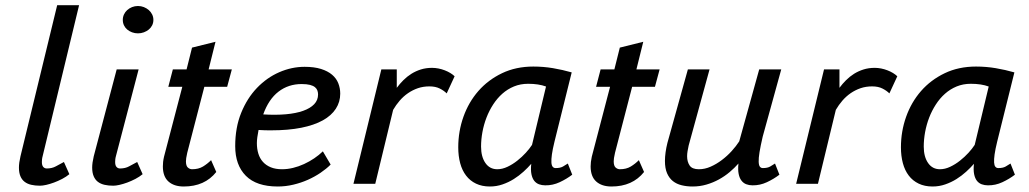

<svg xmlns="http://www.w3.org/2000/svg" viewBox="-20 -692 3873 723"><path d="M140.6 -104Q138.7 -97.2 138.2 -91.6Q137.7 -85.9 137.7 -82Q137.7 -69.3 142.8 -63.5Q147.9 -57.6 156.2 -57.6Q175.8 -57.6 190.4 -65.7Q205.1 -73.7 220.7 -82L241.2 -36.1Q229.5 -26.4 214.1 -18.3Q198.7 -10.3 183.3 -4.6Q168 1 154.1 4.2Q140.1 7.3 130.4 7.3Q112.3 7.3 97.7 3.9Q83 0.5 72.8 -7.3Q62.5 -15.1 56.9 -28.3Q51.3 -41.5 51.3 -61Q51.3 -78.6 57.1 -103.5L195.3 -672.4H277.8Z M442.4 -617.2Q442.4 -627.9 446.8 -637.5Q451.2 -647 459 -654.1Q466.8 -661.1 477.3 -665.3Q487.8 -669.4 499.5 -669.4Q511.2 -669.4 521.7 -665.3Q532.2 -661.1 540.3 -654.1Q548.3 -647 553 -637.5Q557.6 -627.9 557.6 -617.2Q557.6 -606 553 -596.7Q548.3 -587.4 540.3 -580.8Q532.2 -574.2 521.7 -570.3Q511.2 -566.4 499.5 -566.4Q487.8 -566.4 477.3 -570.3Q466.8 -574.2 459 -580.8Q451.2 -587.4 446.8 -596.7Q442.4 -606 442.4 -617.2ZM416.5 -104Q414.6 -97.2 414.1 -91.6Q413.6 -85.9 413.6 -82Q413.6 -69.3 418.7 -63.5Q423.8 -57.6 432.1 -57.6Q451.7 -57.6 466.3 -65.7Q481 -73.7 496.6 -82L517.1 -36.1Q505.4 -26.4 490 -18.3Q474.6 -10.3 459.2 -4.6Q443.8 1 429.9 4.2Q416 7.3 406.2 7.3Q388.2 7.3 373.5 3.9Q358.9 0.5 348.6 -7.3Q338.4 -15.1 332.8 -28.3Q327.1 -41.5 327.1 -61Q327.1 -78.6 333 -103.5L419.4 -430.7H502Z M630.9 -430.7H682.6L703.1 -512.7L791.5 -534.7L765.6 -430.7H853L835.4 -365.2H749.5L685.1 -116.7Q682.1 -104 681.2 -96.9Q680.2 -89.8 680.2 -84.5Q680.2 -67.4 687.5 -61Q694.8 -54.7 703.1 -54.7Q727.5 -54.7 744.4 -64.9Q761.2 -75.2 774.9 -88.9L794.4 -44.4Q751 10.3 671.9 10.3Q635.3 10.3 614.3 -8.5Q593.3 -27.3 593.3 -65.4Q593.3 -73.2 594.2 -82.3Q595.2 -91.3 597.7 -102.1L666.5 -365.2H613.8Z M1225.1 -72.3Q1209 -56.2 1187 -41.3Q1165 -26.4 1139.2 -14.9Q1113.3 -3.4 1084.5 3.4Q1055.7 10.3 1025.9 10.3Q945.8 10.3 905.8 -30Q865.7 -70.3 865.7 -141.6Q865.7 -211.9 888.2 -267.1Q910.6 -322.3 947.5 -360.8Q984.4 -399.4 1031.2 -419.9Q1078.1 -440.4 1127 -440.4Q1163.1 -440.4 1188.7 -432.4Q1214.4 -424.3 1230.5 -410.6Q1246.6 -397 1253.9 -378.4Q1261.2 -359.9 1261.2 -339.4Q1261.2 -308.1 1244.6 -282.5Q1228 -256.8 1195.6 -238.8Q1163.1 -220.7 1114.3 -210.9Q1065.4 -201.2 1001 -201.2Q989.7 -201.2 978.3 -201.4Q966.8 -201.7 953.6 -202.6Q950.7 -188.5 949 -175.5Q947.3 -162.6 947.3 -153.3Q947.3 -131.3 952.9 -113.3Q958.5 -95.2 970.2 -82.3Q981.9 -69.3 999.8 -62Q1017.6 -54.7 1042 -54.7Q1062.5 -54.7 1083.5 -59.8Q1104.5 -64.9 1124.8 -74.2Q1145 -83.5 1163.1 -95.7Q1181.2 -107.9 1195.8 -122.1ZM1115.7 -375.5Q1065.9 -375.5 1028.8 -346.9Q991.7 -318.4 971.2 -261.2Q1018.6 -258.3 1056.6 -261.7Q1094.7 -265.1 1121.6 -274.7Q1148.4 -284.2 1163.1 -299.6Q1177.7 -314.9 1177.7 -336.4Q1177.7 -343.8 1175.3 -350.8Q1172.9 -357.9 1166.3 -363.5Q1159.7 -369.1 1147.5 -372.3Q1135.3 -375.5 1115.7 -375.5Z M1662.1 -340.3Q1651.9 -350.6 1636 -358.6Q1620.1 -366.7 1597.2 -366.7Q1573.7 -366.7 1553.7 -359.9Q1533.7 -353 1516.4 -341.1Q1499 -329.1 1485.1 -313Q1471.2 -296.9 1460.4 -278.3L1393.1 0H1311L1416 -430.7H1474.1V-361.3Q1485.4 -376.5 1499 -390.1Q1512.7 -403.8 1529.1 -414.1Q1545.4 -424.3 1564.7 -430.4Q1584 -436.5 1606.9 -436.5Q1618.7 -436.5 1631.1 -434.1Q1643.6 -431.6 1654.8 -427.2Q1666 -422.9 1675.8 -417Q1685.5 -411.1 1691.9 -404.8Z M2067.9 -158.2Q2061 -129.9 2058.3 -110.8Q2055.7 -91.8 2056.4 -80.3Q2057.1 -68.8 2061.3 -64Q2065.4 -59.1 2072.3 -59.1Q2089.8 -59.1 2099.9 -64.9Q2109.9 -70.8 2118.2 -76.2L2134.8 -34.2Q2113.8 -18.1 2087.6 -5.9Q2061.5 6.3 2033.2 5.9Q2020.5 5.9 2009.8 2Q1999 -2 1991.7 -11.2Q1984.4 -20.5 1981.2 -36.1Q1978 -51.8 1980.5 -75.2Q1967.8 -60.5 1951.2 -45.4Q1934.6 -30.3 1914.8 -17.8Q1895 -5.4 1872.3 2.4Q1849.6 10.3 1824.7 10.3Q1794.9 10.3 1772.5 -0.5Q1750 -11.2 1735.1 -30.8Q1720.2 -50.3 1712.9 -77.4Q1705.6 -104.5 1705.6 -137.2Q1705.6 -197.3 1725.1 -252.2Q1744.6 -307.1 1781.2 -349.1Q1817.9 -391.1 1870.4 -416.3Q1922.9 -441.4 1988.3 -441.4Q2026.4 -441.4 2062.5 -435.3Q2098.6 -429.2 2132.8 -419.4ZM1852.5 -54.7Q1871.6 -54.7 1891.1 -64Q1910.6 -73.2 1928.2 -87.2Q1945.8 -101.1 1960.2 -116.9Q1974.6 -132.8 1983.4 -146.5L2036.1 -366.2Q2008.3 -376.5 1968.8 -376.5Q1939.9 -376.5 1915.5 -366.5Q1891.1 -356.4 1871.6 -339.1Q1852.1 -321.8 1836.9 -298.3Q1821.8 -274.9 1811.8 -248.8Q1801.8 -222.7 1796.6 -194.6Q1791.5 -166.5 1791.5 -140.1Q1791.5 -101.6 1807.9 -78.1Q1824.2 -54.7 1852.5 -54.7Z M2241.7 -430.7H2293.5L2314 -512.7L2402.3 -534.7L2376.5 -430.7H2463.9L2446.3 -365.2H2360.4L2295.9 -116.7Q2293 -104 2292 -96.9Q2291 -89.8 2291 -84.5Q2291 -67.4 2298.3 -61Q2305.7 -54.7 2314 -54.7Q2338.4 -54.7 2355.2 -64.9Q2372.1 -75.2 2385.7 -88.9L2405.3 -44.4Q2361.8 10.3 2282.7 10.3Q2246.1 10.3 2225.1 -8.5Q2204.1 -27.3 2204.1 -65.4Q2204.1 -73.2 2205.1 -82.3Q2206.1 -91.3 2208.5 -102.1L2277.3 -365.2H2224.6Z M2852.1 -177.7Q2843.8 -142.1 2840.1 -119.1Q2836.4 -96.2 2836.9 -82.8Q2837.4 -69.3 2841.6 -64.2Q2845.7 -59.1 2852.5 -59.1Q2870.1 -59.1 2880.1 -64.9Q2890.1 -70.8 2898.4 -76.2L2915 -34.2Q2894 -18.1 2867.9 -5.9Q2841.8 6.3 2813.5 5.9Q2800.8 5.9 2790 1.7Q2779.3 -2.4 2772 -12Q2764.6 -21.5 2761.5 -37.1Q2758.3 -52.7 2760.7 -76.2Q2746.1 -59.6 2727.5 -43.9Q2709 -28.3 2687.3 -16.4Q2665.5 -4.4 2640.6 2.9Q2615.7 10.3 2587.9 10.3Q2565.9 10.3 2546.9 5.6Q2527.8 1 2513.9 -10Q2500 -21 2491.9 -39.6Q2483.9 -58.1 2483.9 -85.9Q2483.9 -100.6 2486.3 -118.4Q2488.8 -136.2 2493.2 -153.8L2570.3 -430.7H2651.9L2573.2 -144Q2570.8 -132.8 2569.1 -122.8Q2567.4 -112.8 2567.4 -103.5Q2567.4 -83 2576.9 -68.8Q2586.4 -54.7 2611.8 -54.7Q2634.3 -54.7 2656.2 -64.5Q2678.2 -74.2 2698.2 -89.4Q2718.3 -104.5 2735.1 -123Q2752 -141.6 2763.7 -159.7L2838.9 -430.7H2921.9Z M3329.1 -340.3Q3318.8 -350.6 3303 -358.6Q3287.1 -366.7 3264.2 -366.7Q3240.7 -366.7 3220.7 -359.9Q3200.7 -353 3183.3 -341.1Q3166 -329.1 3152.1 -313Q3138.2 -296.9 3127.4 -278.3L3060.1 0H2978L3083 -430.7H3141.1V-361.3Q3152.3 -376.5 3166 -390.1Q3179.7 -403.8 3196 -414.1Q3212.4 -424.3 3231.7 -430.4Q3251 -436.5 3273.9 -436.5Q3285.6 -436.5 3298.1 -434.1Q3310.5 -431.6 3321.8 -427.2Q3333 -422.9 3342.8 -417Q3352.5 -411.1 3358.9 -404.8Z M3734.9 -158.2Q3728 -129.9 3725.3 -110.8Q3722.7 -91.8 3723.4 -80.3Q3724.1 -68.8 3728.3 -64Q3732.4 -59.1 3739.3 -59.1Q3756.8 -59.1 3766.8 -64.9Q3776.9 -70.8 3785.2 -76.2L3801.8 -34.2Q3780.8 -18.1 3754.6 -5.9Q3728.5 6.3 3700.2 5.9Q3687.5 5.9 3676.8 2Q3666 -2 3658.7 -11.2Q3651.4 -20.5 3648.2 -36.1Q3645 -51.8 3647.5 -75.2Q3634.8 -60.5 3618.2 -45.4Q3601.6 -30.3 3581.8 -17.8Q3562 -5.4 3539.3 2.4Q3516.6 10.3 3491.7 10.3Q3461.9 10.3 3439.5 -0.5Q3417 -11.2 3402.1 -30.8Q3387.2 -50.3 3379.9 -77.4Q3372.6 -104.5 3372.6 -137.2Q3372.6 -197.3 3392.1 -252.2Q3411.6 -307.1 3448.2 -349.1Q3484.9 -391.1 3537.4 -416.3Q3589.8 -441.4 3655.3 -441.4Q3693.4 -441.4 3729.5 -435.3Q3765.6 -429.2 3799.8 -419.4ZM3519.5 -54.7Q3538.6 -54.7 3558.1 -64Q3577.6 -73.2 3595.2 -87.2Q3612.8 -101.1 3627.2 -116.9Q3641.6 -132.8 3650.4 -146.5L3703.1 -366.2Q3675.3 -376.5 3635.7 -376.5Q3606.9 -376.5 3582.5 -366.5Q3558.1 -356.4 3538.6 -339.1Q3519 -321.8 3503.9 -298.3Q3488.8 -274.9 3478.8 -248.8Q3468.8 -222.7 3463.6 -194.6Q3458.5 -166.5 3458.5 -140.1Q3458.5 -101.6 3474.9 -78.1Q3491.2 -54.7 3519.5 -54.7Z"/></svg>

Font: PT Astra Sans
Style: Italic
Weight: 400
Italic angle: -16°
Designer: A.Korolkova, I. Chaeva
Foundry: ParaType Ltd
Version: Version 1.001; ttfautohint (v1.6)